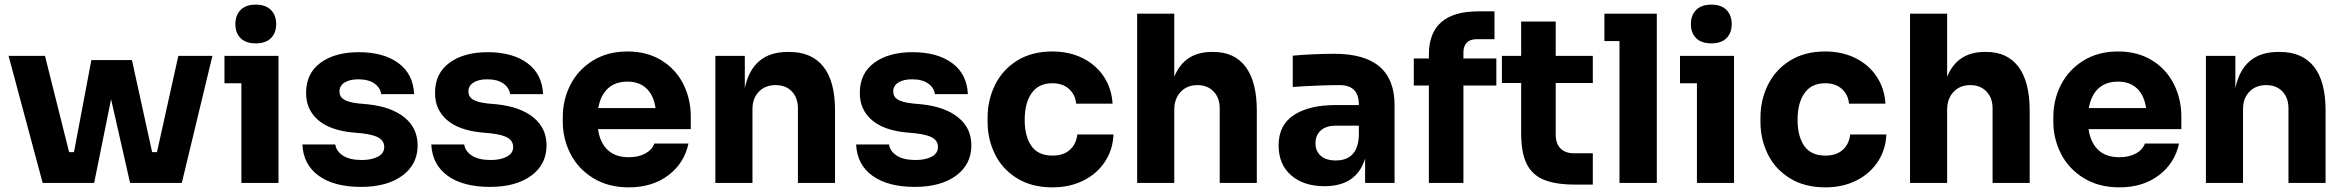

<svg xmlns="http://www.w3.org/2000/svg" viewBox="-20 -789 10112 828"><path d="M17 -548H174L278 -133H299L374 -530H549L636 -133H657L749 -548H896L764 0H541L459 -361L386 0H164Z M1021 -430H948V-548H1181V0H1021ZM995 -685Q995 -723 1017.5 -746Q1040 -769 1083 -769Q1126 -769 1148.5 -746Q1171 -723 1171 -685Q1171 -647 1148.5 -624.5Q1126 -602 1083 -602Q1040 -602 1017.5 -624.5Q995 -647 995 -685Z M1284 -166H1426Q1430 -137 1459 -118Q1488 -99 1540 -99Q1583 -99 1610 -113.5Q1637 -128 1637 -155Q1637 -180 1615 -194Q1593 -208 1541 -214L1498 -218Q1401 -228 1350.5 -272.5Q1300 -317 1300 -388Q1300 -473 1362.5 -518.5Q1425 -564 1527 -564Q1634 -564 1698 -517Q1762 -470 1766 -383H1624Q1620 -411 1594.5 -429Q1569 -447 1525 -447Q1488 -447 1466 -433Q1444 -419 1444 -395Q1444 -372 1463 -360Q1482 -348 1525 -343L1568 -339Q1669 -328 1725 -282Q1781 -236 1781 -162Q1781 -80 1715 -31.5Q1649 17 1537 17Q1421 17 1354.5 -31Q1288 -79 1284 -166Z M1840 -166H1982Q1986 -137 2015 -118Q2044 -99 2096 -99Q2139 -99 2166 -113.5Q2193 -128 2193 -155Q2193 -180 2171 -194Q2149 -208 2097 -214L2054 -218Q1957 -228 1906.5 -272.5Q1856 -317 1856 -388Q1856 -473 1918.5 -518.5Q1981 -564 2083 -564Q2190 -564 2254 -517Q2318 -470 2322 -383H2180Q2176 -411 2150.5 -429Q2125 -447 2081 -447Q2044 -447 2022 -433Q2000 -419 2000 -395Q2000 -372 2019 -360Q2038 -348 2081 -343L2124 -339Q2225 -328 2281 -282Q2337 -236 2337 -162Q2337 -80 2271 -31.5Q2205 17 2093 17Q1977 17 1910.5 -31Q1844 -79 1840 -166Z M2407 -264V-284Q2407 -359 2440 -423.5Q2473 -488 2536.5 -527.5Q2600 -567 2686 -567Q2771 -567 2833 -528.5Q2895 -490 2927 -426Q2959 -362 2959 -286V-232H2559Q2567 -175 2600 -143Q2633 -111 2692 -111Q2734 -111 2763 -127Q2792 -143 2802 -170H2949Q2931 -85 2862 -33Q2793 19 2692 19Q2603 19 2538 -21Q2473 -61 2440 -126Q2407 -191 2407 -264ZM2807 -323Q2799 -378 2768 -407.5Q2737 -437 2686 -437Q2634 -437 2602 -408Q2570 -379 2560 -323Z M3065 -548H3192V-409Q3225 -565 3377 -565H3384Q3480 -565 3530.5 -502Q3581 -439 3581 -313V0H3421V-322Q3421 -367 3395 -394.5Q3369 -422 3325 -422Q3280 -422 3252.5 -393.5Q3225 -365 3225 -319V0H3065Z M3672 -166H3814Q3818 -137 3847 -118Q3876 -99 3928 -99Q3971 -99 3998 -113.5Q4025 -128 4025 -155Q4025 -180 4003 -194Q3981 -208 3929 -214L3886 -218Q3789 -228 3738.5 -272.5Q3688 -317 3688 -388Q3688 -473 3750.5 -518.5Q3813 -564 3915 -564Q4022 -564 4086 -517Q4150 -470 4154 -383H4012Q4008 -411 3982.5 -429Q3957 -447 3913 -447Q3876 -447 3854 -433Q3832 -419 3832 -395Q3832 -372 3851 -360Q3870 -348 3913 -343L3956 -339Q4057 -328 4113 -282Q4169 -236 4169 -162Q4169 -80 4103 -31.5Q4037 17 3925 17Q3809 17 3742.5 -31Q3676 -79 3672 -166Z M4239 -263V-282Q4239 -358 4271.5 -423.5Q4304 -489 4367 -528Q4430 -567 4518 -567Q4591 -567 4648.5 -538.5Q4706 -510 4740 -459Q4774 -408 4778 -342H4621Q4617 -381 4590 -405.5Q4563 -430 4518 -430Q4459 -430 4429 -387.5Q4399 -345 4399 -272Q4399 -201 4428 -159.5Q4457 -118 4519 -118Q4566 -118 4593.5 -142.5Q4621 -167 4626 -209H4782Q4779 -142 4744 -90Q4709 -38 4650.5 -9.5Q4592 19 4519 19Q4429 19 4365.5 -20.5Q4302 -60 4270.5 -124.5Q4239 -189 4239 -263Z M4884 -730H5044V-458Q5088 -565 5206 -565H5213Q5304 -565 5352 -500.5Q5400 -436 5400 -312V0H5240V-322Q5240 -367 5213.5 -394.5Q5187 -422 5144 -422Q5099 -422 5071.5 -392.5Q5044 -363 5044 -316V0H4884Z M5867 -105Q5830 14 5692 14Q5602 14 5548 -33Q5494 -80 5494 -162Q5494 -250 5560 -293Q5626 -336 5741 -336H5840V-338Q5840 -380 5819.5 -401Q5799 -422 5756 -422Q5677 -422 5555 -414V-549Q5647 -557 5735 -557Q5994 -557 5994 -336V0H5867ZM5740 -97Q5835 -97 5840 -203V-247H5740Q5699 -247 5676 -226.5Q5653 -206 5653 -171Q5653 -137 5676 -117Q5699 -97 5740 -97Z M6355 -740H6425V-620H6348Q6320 -620 6305.5 -605Q6291 -590 6291 -563V-537H6433V-420H6291V0H6142V-420H6077V-537H6142V-553Q6142 -740 6355 -740Z M6540 -214V-431H6457V-548H6540V-696H6689V-548H6849V-431H6689V-208Q6689 -170 6709.5 -149Q6730 -128 6768 -128H6849V7H6772Q6688 7 6637.5 -14Q6587 -35 6563.5 -83Q6540 -131 6540 -214Z M6964 -612H6899V-730H7125V0H6964Z M7298 -430H7225V-548H7458V0H7298ZM7272 -685Q7272 -723 7294.5 -746Q7317 -769 7360 -769Q7403 -769 7425.5 -746Q7448 -723 7448 -685Q7448 -647 7425.5 -624.5Q7403 -602 7360 -602Q7317 -602 7294.5 -624.5Q7272 -647 7272 -685Z M7572 -263V-282Q7572 -358 7604.5 -423.5Q7637 -489 7700 -528Q7763 -567 7851 -567Q7924 -567 7981.5 -538.5Q8039 -510 8073 -459Q8107 -408 8111 -342H7954Q7950 -381 7923 -405.5Q7896 -430 7851 -430Q7792 -430 7762 -387.5Q7732 -345 7732 -272Q7732 -201 7761 -159.5Q7790 -118 7852 -118Q7899 -118 7926.5 -142.5Q7954 -167 7959 -209H8115Q8112 -142 8077 -90Q8042 -38 7983.5 -9.5Q7925 19 7852 19Q7762 19 7698.5 -20.5Q7635 -60 7603.5 -124.5Q7572 -189 7572 -263Z M8217 -730H8377V-458Q8421 -565 8539 -565H8546Q8637 -565 8685 -500.5Q8733 -436 8733 -312V0H8573V-322Q8573 -367 8546.5 -394.5Q8520 -422 8477 -422Q8432 -422 8404.5 -392.5Q8377 -363 8377 -316V0H8217Z M8835 -264V-284Q8835 -359 8868 -423.5Q8901 -488 8964.5 -527.5Q9028 -567 9114 -567Q9199 -567 9261 -528.5Q9323 -490 9355 -426Q9387 -362 9387 -286V-232H8987Q8995 -175 9028 -143Q9061 -111 9120 -111Q9162 -111 9191 -127Q9220 -143 9230 -170H9377Q9359 -85 9290 -33Q9221 19 9120 19Q9031 19 8966 -21Q8901 -61 8868 -126Q8835 -191 8835 -264ZM9235 -323Q9227 -378 9196 -407.5Q9165 -437 9114 -437Q9062 -437 9030 -408Q8998 -379 8988 -323Z M9493 -548H9620V-409Q9653 -565 9805 -565H9812Q9908 -565 9958.5 -502Q10009 -439 10009 -313V0H9849V-322Q9849 -367 9823 -394.5Q9797 -422 9753 -422Q9708 -422 9680.5 -393.5Q9653 -365 9653 -319V0H9493Z"/></svg>

Font: Sora-SIA
Style: Bold
Weight: 700
Designer: Jonathan Barnbrook, Julián Moncada
Foundry: Barnbrook Fonts
Version: Version 2.000